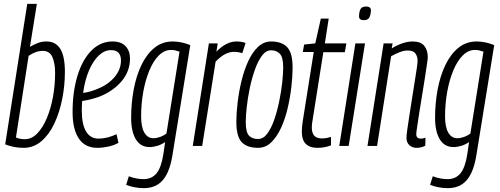

<svg xmlns="http://www.w3.org/2000/svg" viewBox="-20 -760 2602 1000"><path d="M172 -740 136 -516Q158 -529 178.5 -536.5Q199 -544 222 -544Q270 -544 294 -505.5Q318 -467 318 -386Q318 -314 304 -244Q290 -174 263 -116.5Q236 -59 195.5 -24.5Q155 10 103 10Q75 10 51.5 5Q28 0 7 -8L122 -740ZM203 -495Q166 -495 129 -469L63 -44Q83 -35 109 -35Q145 -35 174 -65Q203 -95 224 -145Q245 -195 256 -256Q267 -317 267 -380Q267 -430 253 -462.5Q239 -495 203 -495Z M597 -16Q574 -3 544 3.5Q514 10 487 10Q423 10 390.5 -38.5Q358 -87 358 -176Q358 -282 383.5 -365.5Q409 -449 456 -496.5Q503 -544 566 -544Q611 -544 634 -519.5Q657 -495 657 -455Q657 -388 612.5 -336Q568 -284 496 -256Q474 -248 451.5 -242.5Q429 -237 408 -234Q406 -209 406 -183Q406 -112 428.5 -75Q451 -38 493 -38Q538 -38 587 -61ZM558 -499Q524 -499 494.5 -471Q465 -443 443.5 -393Q422 -343 413 -276Q450 -281 488 -297Q543 -319 576.5 -358.5Q610 -398 610 -445Q610 -499 558 -499Z M637 203 651 158Q690 173 728 173Q770 173 795 143Q820 113 831 42L840 -20Q821 -7 799.5 -0.5Q778 6 759 6Q712 6 687.5 -34.5Q663 -75 663 -146Q663 -223 676.5 -294.5Q690 -366 717 -422Q744 -478 784.5 -511Q825 -544 880 -544Q904 -544 928 -538.5Q952 -533 971 -525L879 43Q865 135 828.5 177.5Q792 220 729 220Q706 220 682 215.5Q658 211 637 203ZM915 -491Q904 -495 893.5 -497.5Q883 -500 871 -500Q836 -500 807 -471Q778 -442 757.5 -392Q737 -342 726 -280.5Q715 -219 715 -154Q715 -98 732 -69Q749 -40 779 -40Q795 -40 814.5 -47Q834 -54 847 -65Z M1114 -534 1107 -491Q1159 -544 1211 -544Q1239 -544 1259 -536L1242 -483Q1221 -490 1199 -490Q1177 -490 1153.5 -478.5Q1130 -467 1103 -439L1033 0H984L1068 -534Z M1324 10Q1267 10 1239 -19.5Q1211 -49 1211 -126Q1211 -170 1217.5 -225.5Q1224 -281 1237.5 -337Q1251 -393 1272 -439.5Q1293 -486 1323 -515Q1353 -544 1392 -544Q1448 -544 1476 -514Q1504 -484 1504 -408Q1504 -363 1497.5 -307Q1491 -251 1478 -195.5Q1465 -140 1443.5 -93.5Q1422 -47 1392.5 -18.5Q1363 10 1324 10ZM1324 -36Q1351 -36 1372 -64Q1393 -92 1408.5 -137Q1424 -182 1434.5 -233.5Q1445 -285 1450 -331.5Q1455 -378 1455 -409Q1455 -461 1438 -479.5Q1421 -498 1392 -498Q1365 -498 1344 -469.5Q1323 -441 1307 -395.5Q1291 -350 1280.5 -299Q1270 -248 1265 -201.5Q1260 -155 1260 -125Q1260 -72 1276.5 -54Q1293 -36 1324 -36Z M1704 -47V-3Q1686 4 1668.5 7Q1651 10 1634 10Q1552 10 1552 -73Q1552 -100 1557 -130L1614 -489H1557L1564 -528L1622 -534L1651 -663H1692L1672 -534H1784L1776 -488H1664L1608 -134Q1606 -123 1605 -114Q1604 -105 1604 -96Q1604 -68 1616.5 -53.5Q1629 -39 1658 -39Q1668 -39 1679.5 -41Q1691 -43 1704 -47Z M1887 -726Q1913 -726 1912 -704Q1910 -679 1902.5 -667Q1895 -655 1874 -655Q1849 -655 1850 -677Q1851 -702 1858.5 -714Q1866 -726 1887 -726ZM1747 0 1831 -534H1881L1796 0Z M1978 -534H2025L2020 -508Q2046 -524 2074.5 -534Q2103 -544 2130 -544Q2171 -544 2189.5 -521.5Q2208 -499 2208 -462Q2208 -454 2203.5 -424Q2199 -394 2192.5 -351Q2186 -308 2178 -261Q2170 -214 2163.5 -171.5Q2157 -129 2152.5 -99Q2148 -69 2148 -62Q2148 -38 2172 -38Q2177 -38 2182.5 -39Q2188 -40 2196 -43L2195 -1Q2184 5 2172.5 7.5Q2161 10 2150 10Q2127 10 2112 -4Q2097 -18 2097 -42Q2097 -52 2101 -83Q2105 -114 2112 -157Q2119 -200 2126 -246.5Q2133 -293 2140 -335Q2147 -377 2151 -406Q2155 -435 2155 -443Q2155 -465 2144 -481Q2133 -497 2103 -497Q2084 -497 2061 -488Q2038 -479 2017 -467L1944 0H1894Z M2220 203 2234 158Q2273 173 2311 173Q2353 173 2378 143Q2403 113 2414 42L2423 -20Q2404 -7 2382.5 -0.5Q2361 6 2342 6Q2295 6 2270.5 -34.5Q2246 -75 2246 -146Q2246 -223 2259.5 -294.5Q2273 -366 2300 -422Q2327 -478 2367.5 -511Q2408 -544 2463 -544Q2487 -544 2511 -538.5Q2535 -533 2554 -525L2462 43Q2448 135 2411.5 177.5Q2375 220 2312 220Q2289 220 2265 215.5Q2241 211 2220 203ZM2498 -491Q2487 -495 2476.5 -497.5Q2466 -500 2454 -500Q2419 -500 2390 -471Q2361 -442 2340.5 -392Q2320 -342 2309 -280.5Q2298 -219 2298 -154Q2298 -98 2315 -69Q2332 -40 2362 -40Q2378 -40 2397.5 -47Q2417 -54 2430 -65Z"/></svg>

Font: Georama Condensed Light
Style: Italic
Weight: 300
Width: 3
Italic angle: -9°
Designer: Jean-Baptiste Levee
Foundry: Production Type
Version: Version 1.000